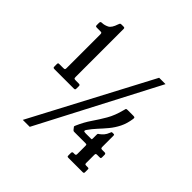

<svg xmlns="http://www.w3.org/2000/svg" viewBox="-212 -949 1141 1141"><g transform="rotate(45 359.0 -378.0)"><path d="M59.5 -330V-347.5Q59.5 -355 62.2 -356.5Q65 -358 72.5 -358H103.5Q112.5 -358 115 -360.5Q117.5 -363 117.5 -371.5V-654.5Q117.5 -663 115.2 -665.8Q113 -668.5 105 -668.5H76.5Q70 -668.5 66.8 -670Q63.5 -671.5 63.5 -679V-696.5Q63.5 -705.5 66.8 -708Q70 -710.5 79 -710.5Q96.5 -711 116.8 -720.8Q137 -730.5 150.5 -772.5Q152.5 -778.5 154.8 -782Q157 -785.5 166 -785.5H179.5Q186.5 -785.5 189.5 -784Q192.5 -782.5 192.5 -776V-374Q192.5 -363 195.2 -360.5Q198 -358 209.5 -358H231Q237.5 -358 241.2 -356.5Q245 -355 245 -348V-329.5Q245 -321.5 243.2 -318.8Q241.5 -316 233.5 -316H72.5Q63.5 -316 61.5 -318.5Q59.5 -321 59.5 -330ZM547 -720H600.5L209.5 30H151ZM632.5 -34.5V-10.5Q632.5 -2 622.5 -2H503.5Q496.5 -2 494.2 -3.8Q492 -5.5 492 -13V-33Q492 -44 502 -44H513Q523.5 -44 523.5 -54V-122.5Q523.5 -131 521.8 -133.2Q520 -135.5 511.5 -135.5H421Q413.5 -135.5 411 -136.8Q408.5 -138 405.5 -142L397 -153Q393 -157 393.8 -159.8Q394.5 -162.5 397 -168.5Q418.5 -217.5 444.8 -255.5Q471 -293.5 495.2 -335Q519.5 -376.5 534.5 -436Q536.5 -443.5 537.8 -447.8Q539 -452 549.5 -452H596.5Q606.5 -452 609.2 -449.8Q612 -447.5 611 -438.5Q604.5 -393 587.5 -359.2Q570.5 -325.5 548 -298.5Q525.5 -271.5 502.2 -246.5Q479 -221.5 460 -194Q455 -187 456.2 -182.2Q457.5 -177.5 472 -177.5H516Q522 -177.5 522.8 -179.2Q523.5 -181 523.5 -186.5V-217Q523.5 -225.5 525.5 -227.2Q527.5 -229 532.5 -232Q544 -240 554.2 -251.8Q564.5 -263.5 572 -283.5Q573.5 -287.5 574.8 -290.2Q576 -293 582 -293H589.5Q595.5 -293 597 -291.2Q598.5 -289.5 598.5 -283.5V-192Q598.5 -183.5 600.8 -180.5Q603 -177.5 611.5 -177.5H632Q641.5 -177.5 641.5 -166.5V-147Q641.5 -139.5 639.5 -137.5Q637.5 -135.5 630 -135.5H610.5Q603 -135.5 600.8 -133Q598.5 -130.5 598.5 -123V-56Q598.5 -48.5 600.8 -46.2Q603 -44 611 -44H621Q628 -44 630.2 -42.5Q632.5 -41 632.5 -34.5Z"/></g></svg>

Font: Besley* Condensed Semi
Style: Regular
Weight: 600
Width: 3
Designer: Owen Earl
Foundry: indestructible type*
Version: Version 3.000; ttfautohint (v1.8.3)